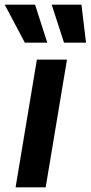

<svg xmlns="http://www.w3.org/2000/svg" viewBox="-46 -800 387 820"><path d="M20.6 0 111.5 -545.5H240.1L149.1 0ZM103.7 -780.2 155.9 -617.9H60L-25.9 -780.2ZM174.7 -780.2H301.8L321.4 -617.9H227.3Z"/></svg>

Font: Inter P Semi Bold
Style: Italic
Weight: 600
Italic angle: 9.39999°
Designer: Rasmus Andersson
Foundry: rsms
Version: Version 3.018;git-588b23468